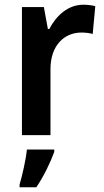

<svg xmlns="http://www.w3.org/2000/svg" viewBox="-20 -573 439 814"><path d="M333 -553C268 -553 218 -506 189 -450H183L166 -543H73V0H194V-280C194 -381 253 -435 325 -435C341 -435 360 -433 373 -429L384 -547C369 -551 349 -553 333 -553ZM210 71V61H94C90 103 74 173 63 209V221H134C166 174 194 115 210 71Z"/></svg>

Font: Noto Sans Arabic SemCond SemBd
Style: Regular
Weight: 600
Width: 4
Designer: Monotype Design Team, Nadine Chahine, Nizar Qandah and Khaled Hosny
Foundry: Monotype Imaging Inc.
Version: Version 2.012